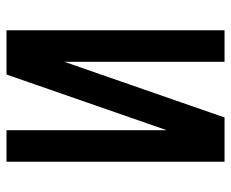

<svg xmlns="http://www.w3.org/2000/svg" viewBox="-80 -630 710 590"><g transform="rotate(-90 275.0 -335.0)"><path d="M209 0H73V-670H170V-178L341 -670H477V0H380V-492Z"/></g></svg>

Font: Lode Dark Term
Style: Bold
Weight: 700
Monospace: yes
Designer: Belleve Invis
Foundry: Belleve Invis
Version: Version 29.2.0